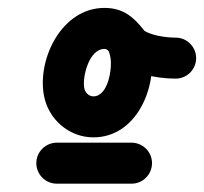

<svg xmlns="http://www.w3.org/2000/svg" viewBox="-20 -573 503 473"><path d="M69.5 -170.9C69.6 -143 92.2 -120.4 120.1 -120.5C181.4 -120.6 242.6 -120.7 303.9 -120.5C331.7 -120.4 354.4 -143 354.5 -170.9C354.6 -198.7 332 -221.4 304.1 -221.5C242.7 -221.7 181.3 -221.6 119.9 -221.5C92 -221.4 69.4 -198.8 69.5 -170.9ZM334.2 -499.2C307.8 -532.3 282.6 -553.5 237.2 -553.5C133 -553.5 72 -429.6 88 -338.8C98.4 -279.7 149.6 -234.6 210.1 -234.6C316 -234.6 367.6 -357.5 351.7 -448.1C349.7 -459.3 346.8 -470.4 343 -481.2C334.6 -505.1 304.8 -500 281.8 -484.7C258.9 -469.4 242.7 -443.9 261.5 -426.9C299.7 -392.6 363 -379.3 412.7 -379.3C440.6 -379.3 463.2 -401.9 463.2 -429.8C463.2 -457.7 440.6 -480.3 412.7 -480.3C389.5 -480.3 347.4 -485.5 329.2 -502C310.3 -518.9 285.8 -517.3 268 -505.5C250.3 -493.7 239.3 -471.6 247.7 -447.7C249.7 -442.1 251.2 -436.4 252.2 -430.5C256.7 -405.2 246.8 -335.6 210.1 -335.6C198.5 -335.6 189.4 -345.3 187.5 -356.4C182.5 -384.5 199.8 -452.5 237.2 -452.5C246.6 -452.5 250 -442.9 255.3 -436.2C272.7 -414.4 304.5 -410.9 326.3 -428.3C348.1 -445.7 351.6 -477.4 334.2 -499.2Z"/></svg>

Font: FRB American Cursive Guidelines Ultra
Style: Bold Italic
Weight: 1000
Italic angle: -25°
Version: Version 2.0;Modular Font Editor K font №1